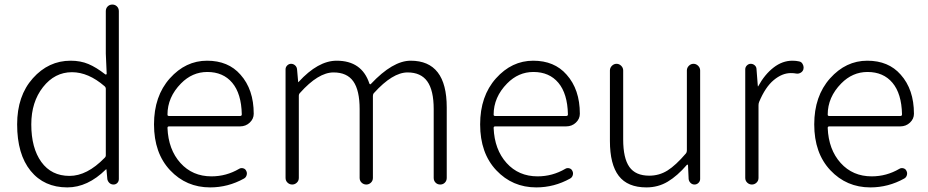

<svg xmlns="http://www.w3.org/2000/svg" viewBox="-20 -815 4098 848"><path d="M277.3 12.7Q174.8 12.7 115.2 -60.5Q55.7 -133.8 55.7 -265.6Q55.7 -391.6 125 -469.2Q194.3 -546.9 292 -546.9Q335.9 -546.9 370.6 -532.2Q405.3 -517.6 445.3 -486.3Q447.3 -485.4 449.2 -486.3Q451.2 -487.3 451.2 -489.3L447.3 -578.1V-765.6Q447.3 -778.3 455.6 -786.6Q463.9 -794.9 476.1 -794.9Q488.3 -794.9 496.6 -786.6Q504.9 -778.3 504.9 -765.6V-24.4Q504.9 -13.7 498 -6.8Q491.2 0 481.4 0Q470.7 0 463.4 -6.8Q456.1 -13.7 454.1 -23.4L450.2 -66.4Q450.2 -67.4 449.2 -67.4Q448.2 -67.4 447.3 -66.4Q367.2 12.7 277.3 12.7ZM287.1 -38.1Q364.3 -38.1 441.4 -117.2Q447.3 -122.1 447.3 -128.9V-422.9Q447.3 -429.7 441.4 -434.6Q370.1 -496.1 297.9 -496.1Q221.7 -496.1 169.9 -430.2Q118.2 -364.3 118.2 -265.6Q118.2 -161.1 162.6 -99.6Q207 -38.1 287.1 -38.1Z M908.2 12.7Q802.7 12.7 731.4 -63Q660.2 -138.7 660.2 -265.6Q660.2 -390.6 730 -468.8Q799.8 -546.9 894.5 -546.9Q988.3 -546.9 1042 -485.4Q1100.6 -419.9 1100.6 -312.5Q1100.6 -290 1083 -273.4Q1065.4 -256.8 1040 -256.8H726.6Q719.7 -256.8 719.7 -250Q723.6 -154.3 776.9 -95.2Q830.1 -36.1 914.1 -36.1Q979.5 -36.1 1036.1 -69.3Q1043.9 -74.2 1053.7 -71.8Q1063.5 -69.3 1067.4 -60.5Q1072.3 -51.8 1069.3 -41.5Q1066.4 -31.2 1057.6 -26.4Q987.3 12.7 908.2 12.7ZM719.7 -308.6Q719.7 -302.7 726.6 -302.7H1040Q1047.9 -302.7 1047.9 -309.6Q1047.9 -310.5 1047.9 -310.5Q1045.9 -401.4 1005.9 -449.2Q965.8 -497.1 895.5 -497.1Q829.1 -497.1 779.3 -446.3Q719.7 -385.7 719.7 -308.6Z M1241.2 -29.3V-508.8Q1241.2 -518.6 1248.5 -525.9Q1255.9 -533.2 1265.6 -533.2Q1275.4 -533.2 1283.2 -526.4Q1291 -519.5 1292 -508.8L1296.9 -453.1Q1296.9 -452.1 1297.9 -452.1Q1298.8 -452.1 1298.8 -453.1Q1384.8 -546.9 1466.8 -546.9Q1578.1 -546.9 1611.3 -446.3Q1612.3 -443.4 1614.7 -442.9Q1617.2 -442.4 1618.2 -444.3Q1714.8 -546.9 1793.9 -546.9Q1953.1 -546.9 1953.1 -340.8V-29.3Q1953.1 -16.6 1944.8 -8.3Q1936.5 0 1924.3 0Q1912.1 0 1903.8 -8.3Q1895.5 -16.6 1895.5 -29.3V-333Q1895.5 -416 1867.2 -455.6Q1838.9 -495.1 1780.3 -495.1Q1713.9 -495.1 1631.8 -404.3Q1627 -399.4 1627 -391.6V-29.3Q1627 -16.6 1618.2 -8.3Q1609.4 0 1597.7 0Q1585.9 0 1577.1 -8.3Q1568.4 -16.6 1568.4 -29.3V-333Q1568.4 -416 1540.5 -455.6Q1512.7 -495.1 1453.1 -495.1Q1385.7 -495.1 1304.7 -404.3Q1299.8 -399.4 1299.8 -391.6V-29.3Q1299.8 -16.6 1291 -8.3Q1282.2 0 1270.5 0Q1258.8 0 1250 -8.3Q1241.2 -16.6 1241.2 -29.3Z M2348.6 12.7Q2243.2 12.7 2171.9 -63Q2100.6 -138.7 2100.6 -265.6Q2100.6 -390.6 2170.4 -468.8Q2240.2 -546.9 2335 -546.9Q2428.7 -546.9 2482.4 -485.4Q2541 -419.9 2541 -312.5Q2541 -290 2523.4 -273.4Q2505.9 -256.8 2480.5 -256.8H2167Q2160.2 -256.8 2160.2 -250Q2164.1 -154.3 2217.3 -95.2Q2270.5 -36.1 2354.5 -36.1Q2419.9 -36.1 2476.6 -69.3Q2484.4 -74.2 2494.1 -71.8Q2503.9 -69.3 2507.8 -60.5Q2512.7 -51.8 2509.8 -41.5Q2506.8 -31.2 2498 -26.4Q2427.7 12.7 2348.6 12.7ZM2160.2 -308.6Q2160.2 -302.7 2167 -302.7H2480.5Q2488.3 -302.7 2488.3 -309.6Q2488.3 -310.5 2488.3 -310.5Q2486.3 -401.4 2446.3 -449.2Q2406.2 -497.1 2335.9 -497.1Q2269.5 -497.1 2219.7 -446.3Q2160.2 -385.7 2160.2 -308.6Z M2835 12.7Q2752 12.7 2712.9 -38.1Q2673.8 -88.9 2673.8 -192.4V-503.9Q2673.8 -515.6 2682.6 -524.4Q2691.4 -533.2 2703.1 -533.2Q2714.8 -533.2 2723.6 -524.4Q2732.4 -515.6 2732.4 -503.9V-199.2Q2732.4 -116.2 2759.8 -77.6Q2787.1 -39.1 2847.7 -39.1Q2891.6 -39.1 2928.2 -62Q2964.8 -85 3009.8 -137.7Q3013.7 -142.6 3013.7 -150.4V-503.9Q3013.7 -515.6 3022.5 -524.4Q3031.2 -533.2 3043 -533.2Q3054.7 -533.2 3063.5 -524.4Q3072.3 -515.6 3072.3 -503.9V-24.4Q3072.3 -14.6 3064.9 -7.3Q3057.6 0 3047.4 0Q3037.1 0 3029.8 -7.3Q3022.5 -14.6 3021.5 -24.4L3018.6 -86.9Q3017.6 -87.9 3016.1 -87.9Q3014.6 -87.9 3013.7 -86.9Q2971.7 -38.1 2929.2 -12.7Q2886.7 12.7 2835 12.7Z M3271.5 -29.3V-508.8Q3271.5 -518.6 3278.8 -525.9Q3286.1 -533.2 3295.9 -533.2Q3305.7 -533.2 3313.5 -526.4Q3321.3 -519.5 3321.3 -508.8L3327.1 -434.6Q3327.1 -433.6 3328.1 -433.6Q3329.1 -433.6 3329.1 -434.6Q3357.4 -486.3 3396.5 -516.6Q3435.5 -546.9 3479.5 -546.9Q3496.1 -546.9 3508.8 -543.9Q3520.5 -542 3525.4 -531.2Q3529.3 -524.4 3529.3 -516.6Q3529.3 -512.7 3528.3 -508.8Q3525.4 -499 3516.1 -493.7Q3506.8 -488.3 3496.1 -490.2Q3487.3 -492.2 3472.7 -492.2Q3434.6 -492.2 3397.5 -461.4Q3360.4 -430.7 3333 -365.2Q3330.1 -358.4 3330.1 -350.6V-29.3Q3330.1 -16.6 3321.3 -8.3Q3312.5 0 3300.8 0Q3289.1 0 3280.3 -8.3Q3271.5 -16.6 3271.5 -29.3Z M3824.2 12.7Q3718.8 12.7 3647.5 -63Q3576.2 -138.7 3576.2 -265.6Q3576.2 -390.6 3646 -468.8Q3715.8 -546.9 3810.5 -546.9Q3904.3 -546.9 3958 -485.4Q4016.6 -419.9 4016.6 -312.5Q4016.6 -290 3999 -273.4Q3981.4 -256.8 3956.1 -256.8H3642.6Q3635.7 -256.8 3635.7 -250Q3639.6 -154.3 3692.9 -95.2Q3746.1 -36.1 3830.1 -36.1Q3895.5 -36.1 3952.1 -69.3Q3960 -74.2 3969.7 -71.8Q3979.5 -69.3 3983.4 -60.5Q3988.3 -51.8 3985.4 -41.5Q3982.4 -31.2 3973.6 -26.4Q3903.3 12.7 3824.2 12.7ZM3635.7 -308.6Q3635.7 -302.7 3642.6 -302.7H3956.1Q3963.9 -302.7 3963.9 -309.6Q3963.9 -310.5 3963.9 -310.5Q3961.9 -401.4 3921.9 -449.2Q3881.8 -497.1 3811.5 -497.1Q3745.1 -497.1 3695.3 -446.3Q3635.7 -385.7 3635.7 -308.6Z"/></svg>

Font: Gen Jyuu Gothic Light
Style: Regular
Weight: 200
Designer: [Source Han Sans]
Ryoko NISHIZUKA  (kana & ideographs); Paul D. Hunt (Latin, Greek & Cyrillic); Wenlong ZHANG  (bopomofo
Version: Version 1.002.20150607